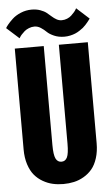

<svg xmlns="http://www.w3.org/2000/svg" viewBox="-60 -931 570 981"><g transform="rotate(-5 225.0 -440.0)"><path d="M296 -738.5Q266 -738.5 242.8 -748.8Q219.5 -759 207.5 -771Q195.5 -783 179.8 -793.2Q164 -803.5 147 -803.5Q132.5 -803.5 118.8 -798Q105 -792.5 96 -784.8Q87 -777 80 -769.2Q73 -761.5 70 -756L66.5 -750.5L2.5 -808Q5.5 -814 14.8 -825.5Q24 -837 40.8 -852.8Q57.5 -868.5 84.2 -879.8Q111 -891 140 -891Q164.5 -891 184.2 -884Q204 -877 216.5 -867Q229 -857 239.8 -847.2Q250.5 -837.5 263 -830.5Q275.5 -823.5 289.5 -823.5Q304 -823.5 317.2 -829Q330.5 -834.5 339.2 -842.8Q348 -851 354.8 -859Q361.5 -867 364.5 -872.5L367.5 -878L432 -819.5L427.5 -813.5Q423 -807.5 419.2 -802.8Q415.5 -798 408 -789.8Q400.5 -781.5 393 -775.2Q385.5 -769 374.2 -761.8Q363 -754.5 351.8 -749.8Q340.5 -745 325.8 -741.8Q311 -738.5 296 -738.5ZM37.5 -182.5V-700H186V-193Q186 -142.5 195.5 -123Q205 -103.5 225 -103.5Q245 -103.5 254.2 -122.8Q263.5 -142 263.5 -192.5V-700H412V-182.5Q412 -140 401.2 -106Q390.5 -72 372.5 -50.5Q354.5 -29 330 -14.8Q305.5 -0.5 279.5 5.2Q253.5 11 225 11Q196.5 11 170.8 5.2Q145 -0.5 120.2 -14.8Q95.5 -29 77.5 -50.5Q59.5 -72 48.5 -106Q37.5 -140 37.5 -182.5Z"/></g></svg>

Font: League Mono Condensed
Style: Bold
Weight: 700
Width: 1
Designer: Tyler Finck
Foundry: The League of Moveable Type / Tyler Finck
Version: Version 2.210